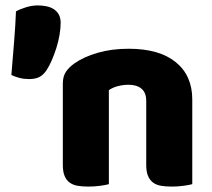

<svg xmlns="http://www.w3.org/2000/svg" viewBox="-20 -681 783 709"><path d="M520 -308Q520 -339 502.5 -353.5Q485 -368 455 -368Q435 -368 415.5 -363Q396 -358 382 -348V-1Q372 2 350.5 5Q329 8 306 8Q284 8 266.5 5Q249 2 237 -7Q225 -16 218.5 -31.5Q212 -47 212 -72V-372Q212 -399 223.5 -416Q235 -433 255 -447Q289 -471 340.5 -486Q392 -501 455 -501Q568 -501 629 -451.5Q690 -402 690 -314V-1Q680 2 658.5 5Q637 8 614 8Q592 8 574.5 5Q557 2 545 -7Q533 -16 526.5 -31.5Q520 -47 520 -72ZM152 -422Q141 -405 126 -397Q111 -389 88 -389Q69 -389 53 -393Q37 -397 22 -404Q27 -465 32 -526Q37 -587 39 -639Q53 -647 75.5 -654Q98 -661 119 -661Q135 -661 150.5 -658Q166 -655 178 -647.5Q190 -640 197 -627.5Q204 -615 204 -597Q204 -577 200 -553Q196 -529 188.5 -505Q181 -481 171.5 -459Q162 -437 152 -422Z"/></svg>

Font: Baloo Paaji
Style: Regular
Weight: 400
Designer: Shuchita Grover and Ek Type
Foundry: Ek Type
Version: Version 1.007;PS 1.000;hotconv 1.0.88;makeotf.lib2.5.647800